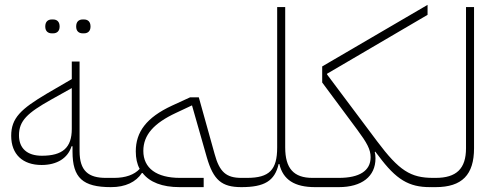

<svg xmlns="http://www.w3.org/2000/svg" viewBox="-20 -769 2055 789"><path d="M320 -632H325C341 -632 352 -641 352 -660C352 -680 341 -689 325 -689H320C304 -689 293 -680 293 -660C293 -641 304 -632 320 -632ZM193 -632H198C214 -632 225 -641 225 -660C225 -680 214 -689 198 -689H193C177 -689 166 -680 166 -660C166 -641 177 -632 193 -632ZM436 0 449 -12V-38H415C344 -38 307 -66 307 -148V-516H275V-444L172 -384C66 -321 26 -284 26 -211C26 -135 73 -91 151 -91C214 -91 259 -119 274 -168H278V-146C278 -38 320 0 436 0ZM152 -129C91 -129 58 -160 58 -213C58 -273 93 -305 189 -359L275 -407V-239C275 -162 237 -129 152 -129Z M437 0C495 0 539 -21 563 -58H566C595 -20 647 0 718 0H817V-38H720C623 -38 569 -78 569 -149C569 -215 613 -263 703 -305L769 -336L830 -122C857 -29 891 0 972 0L984 -12V-38H972C910 -38 882 -62 862 -136L797 -369H761L687 -335C581 -286 538 -226 538 -147C538 -119 543 -95 554 -75C532 -51 496 -38 449 -38L437 -26Z M972 0C1066 0 1109 -25 1125 -95H1128C1143 -30 1191 0 1275 0L1287 -12V-38H1264C1187 -38 1152 -77 1152 -163V-740H1119V-163C1119 -71 1087 -38 995 -38H984L972 -26Z M1275 0H1372C1467 0 1523 -44 1523 -118C1523 -128 1522 -138 1520 -144L1522 -146L1536 -128C1608 -31 1660 0 1747 0L1760 -12V-38C1667 -38 1620 -68 1530 -188L1324 -463V-466L1737 -708V-749L1304 -496V-430L1448 -236C1488 -182 1503 -155 1503 -123C1503 -67 1457 -38 1372 -38H1287L1275 -26Z M1748 0H1770C1879 0 1928 -51 1928 -160V-740H1895V-160C1895 -76 1856 -38 1770 -38H1760L1748 -26Z"/></svg>

Font: IBM Plex Arabic ExtraLight
Style: Regular
Weight: 200
Designer: Mike Abbink, Paul van der Laan, Pieter van Rosmalen, Wael Morcos, Khajak Apelian
Foundry: Bold Monday
Version: Version 1.0